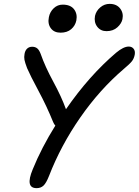

<svg xmlns="http://www.w3.org/2000/svg" viewBox="-20 -952 713 986"><path d="M526.9 -792Q496.6 -792 479.2 -814.9Q461.9 -837.9 467.8 -870.1Q473.6 -896 494.9 -914.1Q516.1 -932.1 543 -932.1Q578.6 -932.1 596.9 -908.4Q615.2 -884.8 608.9 -854Q604.5 -831.5 582.8 -811.8Q561 -792 526.9 -792ZM291 -784.2Q257.8 -784.2 241 -806.9Q224.1 -829.6 231 -863.8Q236.3 -891.1 255.9 -909.7Q275.4 -928.2 301.8 -928.2Q342.3 -928.2 360.4 -904.3Q378.4 -880.4 372.1 -847.2Q366.7 -820.3 345.7 -802.2Q324.7 -784.2 291 -784.2ZM168 14.2Q107.9 14.2 147.9 -82Q192.9 -192.9 264.2 -307.1Q257.8 -313.5 252.9 -325.2Q219.7 -407.2 177.2 -486.3Q134.8 -565.4 119.1 -602.1Q108.4 -630.4 105.7 -644.5Q103 -658.7 106 -674.8Q108.9 -692.4 119.1 -702.1Q129.4 -711.9 145 -711.9Q161.1 -711.9 171.4 -703.4Q181.6 -694.8 189 -674.8Q211.4 -610.4 253.7 -532.5Q295.9 -454.6 318.8 -391.1Q437.5 -563 576.2 -681.2Q614.3 -712.9 641.1 -712.9Q657.2 -712.9 666.3 -701.4Q675.3 -689.9 671.9 -670.9Q668 -651.4 657.7 -637.9Q647.5 -624.5 613.8 -596.2Q491.7 -491.7 392.1 -348.4Q292.5 -205.1 231.9 -48.8Q217.3 -11.7 203.4 1.2Q189.5 14.2 168 14.2Z"/></svg>

Font: Shantell Sans Normal
Style: Italic
Weight: 400
Italic angle: -11.31°
Designer: Stephen Nixon, Anya Danilova, Shantell Martin
Foundry: Arrow Type
Version: Version 1.006;[559af2be0]